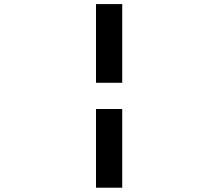

<svg xmlns="http://www.w3.org/2000/svg" viewBox="-20 -832 1040 915"><path d="M562.5 -312.5V62.5H437.5V-312.5ZM437.5 -437.5V-812.5H562.5V-437.5Z"/></svg>

Font: Xanmono
Style: Regular
Weight: 400
Designer: GGBotNet
Foundry: GGBotNet
Version: 1.00